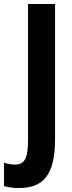

<svg xmlns="http://www.w3.org/2000/svg" viewBox="-76 -734 360 966"><path d="M20 212C136 212 201 153 201 -33V-714H65V-31C65 64 48 94 -1 94C-22 94 -40 90 -56 84V202C-33 209 -7 212 20 212Z"/></svg>

Font: Noto Sans Hebrew ExtraCondensed
Style: Bold
Weight: 700
Width: 2
Designer: Monotype Design Team
Foundry: Monotype Imaging Inc.
Version: Version 2.004